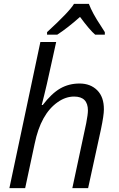

<svg xmlns="http://www.w3.org/2000/svg" viewBox="-20 -978 617 998"><path d="M437 -403.8Q437 -476.1 365.2 -476.1Q321.3 -476.1 280.3 -447.3Q191.9 -385.7 160.2 -231L110.8 0H28.8L189.9 -759.8H272Q262.7 -719.7 254.9 -682.1Q221.7 -526.9 196.8 -432.1H202.1Q248 -492.2 293 -518.1Q337.9 -543.9 393.6 -543.9Q450.2 -543.9 485.4 -508.8Q520.5 -473.6 520 -409.2Q520 -378.9 504.9 -306.6Q489.7 -234.4 438 0H356L428.2 -337.9Q437 -383.8 437 -403.8ZM524.9 -797.9H474.6Q446.8 -821.3 396 -890.1Q330.6 -832 277.8 -797.9H224.6V-811Q341.3 -918 364.7 -958H441.9Q460 -909.7 504.4 -843.3L524.9 -811Z"/></svg>

Font: OpenSans-Italic
Style: Italic
Weight: 400
Italic angle: -12°
Foundry: Ascender Corporation
Version: Version 1.10